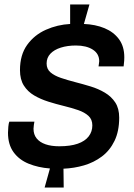

<svg xmlns="http://www.w3.org/2000/svg" viewBox="-20 -779 604 865"><path d="M181 66 205 -20Q152 -24 109 -41.5Q66 -59 41 -93.5Q16 -128 16 -181Q16 -192 17.5 -208Q19 -224 22 -231H135Q134 -227 132.5 -216Q131 -205 131 -199Q131 -173 145 -155.5Q159 -138 185 -129Q211 -120 247 -120Q297 -120 330 -131.5Q363 -143 379.5 -164.5Q396 -186 396 -214Q396 -241 378.5 -257Q361 -273 332 -283Q303 -293 268 -301.5Q233 -310 198 -321Q163 -332 134 -349Q105 -366 87.5 -393.5Q70 -421 70 -463Q70 -532 102.5 -577Q135 -622 187 -645Q239 -668 296 -671V-759H383L358 -671Q410 -669 451 -652Q492 -635 516 -602.5Q540 -570 540 -521Q540 -514 539.5 -505.5Q539 -497 537 -480H424Q424 -483 425.5 -490.5Q427 -498 427 -503Q427 -537 398 -555.5Q369 -574 322 -574Q284 -574 254 -564.5Q224 -555 207 -537Q190 -519 190 -493Q190 -468 207.5 -453Q225 -438 254.5 -428Q284 -418 319 -409Q354 -400 388.5 -389.5Q423 -379 452.5 -361.5Q482 -344 499.5 -317Q517 -290 517 -249Q517 -188 496 -144.5Q475 -101 439 -74Q403 -47 358.5 -34Q314 -21 266 -19L267 66Z"/></svg>

Font: Chivo Medium
Style: Italic
Weight: 500
Italic angle: -8.05°
Designer: Hector Gatti
Foundry: Omnibus-Type
Version: Version 2.002